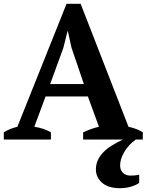

<svg xmlns="http://www.w3.org/2000/svg" viewBox="-20 -732 769 1007"><path d="M247 0H0V-38Q16 -48 34.5 -55.5Q53 -63 71 -67L329 -712H403L654 -67Q674 -63 694 -55.5Q714 -48 729 -38V0H692Q653 28 631.5 65.5Q610 103 610 135Q610 161 625.5 175Q641 189 664 189Q676 189 687 188Q698 187 710 184V227Q696 238 668.5 246.5Q641 255 609 255Q548 255 515.5 226.5Q483 198 483 157Q483 130 493.5 107.5Q504 85 522.5 66Q541 47 567 31Q593 15 624 0H416V-38Q435 -47 457 -55Q479 -63 499 -67L441 -226H219L160 -67Q206 -61 247 -38ZM243 -291H420L355 -482L336 -568H334L312 -480Z"/></svg>

Font: PT Serif
Style: Bold
Weight: 700
Designer: A.Korolkova, O.Umpeleva, V.Yefimov
Foundry: ParaType Ltd
Version: Version 1.000W OFL; ttfautohint (v1.6)